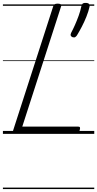

<svg xmlns="http://www.w3.org/2000/svg" viewBox="-20 -919 667 1318"><path d="M90 0Q62 0 70 -23L345 -875Q348 -885 354.5 -889.5Q361 -894 376 -894Q391 -894 397 -889.5Q403 -885 399 -874L133 -50H516Q527 -50 529 -44Q531 -38 527 -25Q524 -12 517.5 -6Q511 0 501 0ZM477 -664Q467 -669 465 -676Q463 -683 469 -695Q481 -717 494.5 -747.5Q508 -778 520 -811Q532 -844 538 -874Q540 -885 545.5 -892Q551 -899 567 -899Q585 -899 591 -892Q597 -885 595 -874Q588 -842 573.5 -805.5Q559 -769 541.5 -735.5Q524 -702 508 -676Q503 -669 496.5 -664.5Q490 -660 477 -664ZM0 369H627V379H0ZM0 -20H627V0H0ZM0 -505H627V-500H0ZM0 -889H627V-879H0Z"/></svg>

Font: Playwrite HR Guides
Style: Regular
Weight: 400
Designer: Veronika Burian, José Scaglione
Foundry: TypeTogether
Version: Version 1.003